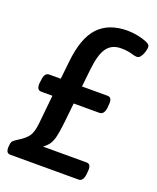

<svg xmlns="http://www.w3.org/2000/svg" viewBox="-133 -787 707 866"><g transform="rotate(20 220.5 -353.5)"><path d="M22 0Q-1 0 3 -36L4 -45Q6 -56 12 -61.5Q18 -67 34 -77Q63 -95 77 -113.5Q91 -132 96 -177L110 -315H56Q33 -315 36 -350L38 -364Q41 -400 64 -400H119L128 -483Q140 -602 189.5 -654.5Q239 -707 329 -707Q351 -707 377 -702Q403 -697 422 -689Q441 -681 441 -669Q441 -659 436.5 -644.5Q432 -630 424.5 -620Q417 -610 407 -610Q398 -610 378 -616Q358 -622 328 -622Q284 -622 261 -590.5Q238 -559 230 -484L221 -400H344Q367 -400 363 -364L362 -350Q358 -315 335 -315H212L202 -220Q197 -175 191 -150Q185 -125 175 -111Q165 -97 148 -85H358Q381 -85 377 -49L376 -36Q372 0 350 0Z"/></g></svg>

Font: Asap Condensed Condensed Medium
Style: Italic
Weight: 500
Width: 3
Italic angle: -6°
Designer: Pablo Cosgaya
Foundry: Omnibus-Type
Version: Version 3.001; ttfautohint (v1.8.4.7-5d5b)